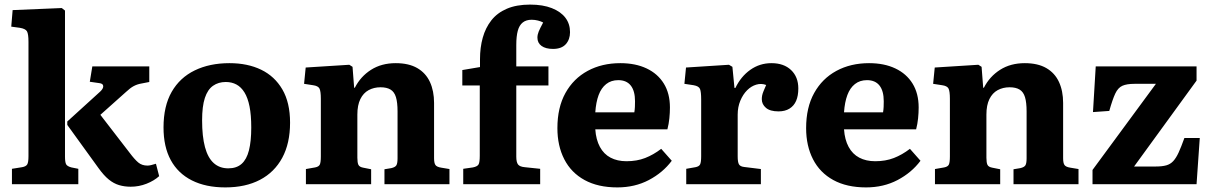

<svg xmlns="http://www.w3.org/2000/svg" viewBox="-20 -802 5272 836"><path d="M549 11Q522 11 498.5 4Q475 -3 453.5 -20.5Q432 -38 409 -70L273 -258V-273L416 -403Q430 -416 429.5 -427Q429 -438 413 -440L371 -446L382 -513H630V-445L594 -438Q577 -435 562 -427Q547 -419 529 -402L417 -302L545 -136Q566 -108 582 -94.5Q598 -81 622 -81Q629 -81 637.5 -83Q646 -85 659 -89L673 -35Q651 -15 618 -2Q585 11 549 11ZM32 0V-67L76 -74Q93 -77 98.5 -86Q104 -95 104 -122V-620Q104 -654 97.5 -665.5Q91 -677 66 -681L29 -686L35 -758L249 -767L263 -756V-120Q263 -97 267.5 -87.5Q272 -78 291 -73L321 -67V0Z M961 14Q876 14 815.5 -16.5Q755 -47 723.5 -105Q692 -163 692 -247Q692 -340 727.5 -402Q763 -464 828 -495.5Q893 -527 979 -527Q1058 -527 1117 -498.5Q1176 -470 1209.5 -412.5Q1243 -355 1243 -268Q1243 -178 1209 -115Q1175 -52 1112 -19Q1049 14 961 14ZM974 -69Q1010 -69 1032 -88.5Q1054 -108 1064 -147.5Q1074 -187 1074 -247Q1074 -301 1066.5 -338.5Q1059 -376 1044.5 -399.5Q1030 -423 1009.5 -434Q989 -445 963 -445Q931 -445 907.5 -428.5Q884 -412 872 -375.5Q860 -339 860 -278Q860 -208 872.5 -161.5Q885 -115 910.5 -92Q936 -69 974 -69Z M1312 0V-66L1352 -73Q1368 -76 1372.5 -85.5Q1377 -95 1377 -121V-372Q1377 -405 1371 -416.5Q1365 -428 1343 -431L1304 -437L1311 -508L1501 -520L1515 -511L1522 -420H1525Q1550 -469 1595.5 -498Q1641 -527 1703 -527Q1760 -527 1797 -505.5Q1834 -484 1852 -445Q1870 -406 1870 -354V-113Q1870 -92 1876 -83.5Q1882 -75 1901 -72L1937 -66V0H1654V-65L1684 -70Q1701 -74 1706 -82.5Q1711 -91 1711 -113V-317Q1711 -356 1704 -379Q1697 -402 1680.5 -412Q1664 -422 1637 -422Q1608 -422 1585 -409.5Q1562 -397 1549 -370.5Q1536 -344 1536 -303V-115Q1536 -94 1540.5 -84.5Q1545 -75 1561 -72L1596 -65V0Z M1997 0V-67L2039 -73Q2059 -77 2064 -86.5Q2069 -96 2069 -124V-430H1993V-497L2070 -510V-544Q2070 -595 2082 -638Q2094 -681 2119.5 -713.5Q2145 -746 2187 -764Q2229 -782 2288 -782Q2344 -782 2383 -766.5Q2422 -751 2442 -724.5Q2462 -698 2462 -662Q2462 -630 2443.5 -609.5Q2425 -589 2388 -589Q2356 -589 2338 -602Q2320 -615 2320 -638Q2320 -651 2325.5 -664.5Q2331 -678 2345 -704Q2336 -709 2322.5 -712.5Q2309 -716 2295 -716Q2271 -716 2256 -704Q2241 -692 2234.5 -668Q2228 -644 2228 -606V-513H2368V-430H2228V-120Q2228 -96 2235.5 -86Q2243 -76 2265 -74L2332 -67V0Z M2668 14Q2584 14 2525.5 -18Q2467 -50 2437 -108.5Q2407 -167 2407 -244Q2407 -334 2442 -397Q2477 -460 2539 -493.5Q2601 -527 2681 -527Q2747 -527 2795.5 -504Q2844 -481 2870.5 -438Q2897 -395 2897 -334Q2897 -311 2894.5 -286.5Q2892 -262 2886 -239H2572Q2575 -194 2592 -162.5Q2609 -131 2638.5 -115.5Q2668 -100 2708 -100Q2753 -100 2789 -114Q2825 -128 2859 -154L2905 -102Q2866 -50 2805 -18Q2744 14 2668 14ZM2572 -313H2742Q2744 -325 2744.5 -337Q2745 -349 2745 -361Q2745 -406 2726.5 -429.5Q2708 -453 2672 -453Q2641 -453 2619.5 -436Q2598 -419 2586.5 -388Q2575 -357 2572 -313Z M2968 0V-67L3008 -74Q3024 -77 3028.5 -86.5Q3033 -96 3033 -122V-369Q3033 -402 3028 -414.5Q3023 -427 3000 -431L2960 -437L2967 -508L3154 -520L3169 -511L3178 -419H3182Q3206 -469 3247 -498Q3288 -527 3339 -527Q3393 -527 3424.5 -497Q3456 -467 3456 -417Q3456 -385 3446.5 -363Q3437 -341 3417.5 -329Q3398 -317 3370 -317Q3333 -317 3315 -332.5Q3297 -348 3297 -370Q3297 -378 3298.5 -386Q3300 -394 3304.5 -405Q3309 -416 3316 -432Q3295 -440 3273 -433.5Q3251 -427 3233 -409Q3215 -391 3203.5 -363.5Q3192 -336 3192 -303V-121Q3192 -96 3197.5 -86.5Q3203 -77 3220 -75L3293 -66V0Z M3751 14Q3667 14 3608.5 -18Q3550 -50 3520 -108.5Q3490 -167 3490 -244Q3490 -334 3525 -397Q3560 -460 3622 -493.5Q3684 -527 3764 -527Q3830 -527 3878.5 -504Q3927 -481 3953.5 -438Q3980 -395 3980 -334Q3980 -311 3977.5 -286.5Q3975 -262 3969 -239H3655Q3658 -194 3675 -162.5Q3692 -131 3721.5 -115.5Q3751 -100 3791 -100Q3836 -100 3872 -114Q3908 -128 3942 -154L3988 -102Q3949 -50 3888 -18Q3827 14 3751 14ZM3655 -313H3825Q3827 -325 3827.5 -337Q3828 -349 3828 -361Q3828 -406 3809.5 -429.5Q3791 -453 3755 -453Q3724 -453 3702.5 -436Q3681 -419 3669.5 -388Q3658 -357 3655 -313Z M4051 0V-66L4091 -73Q4107 -76 4111.5 -85.5Q4116 -95 4116 -121V-372Q4116 -405 4110 -416.5Q4104 -428 4082 -431L4043 -437L4050 -508L4240 -520L4254 -511L4261 -420H4264Q4289 -469 4334.5 -498Q4380 -527 4442 -527Q4499 -527 4536 -505.5Q4573 -484 4591 -445Q4609 -406 4609 -354V-113Q4609 -92 4615 -83.5Q4621 -75 4640 -72L4676 -66V0H4393V-65L4423 -70Q4440 -74 4445 -82.5Q4450 -91 4450 -113V-317Q4450 -356 4443 -379Q4436 -402 4419.5 -412Q4403 -422 4376 -422Q4347 -422 4324 -409.5Q4301 -397 4288 -370.5Q4275 -344 4275 -303V-115Q4275 -94 4279.5 -84.5Q4284 -75 4300 -72L4335 -65V0Z M4737 0V-62L5013 -437H4920Q4886 -437 4867 -428.5Q4848 -420 4836 -394.5Q4824 -369 4810 -319L4739 -314L4751 -513H5190V-451L4918 -77H5012Q5040 -77 5058 -82Q5076 -87 5088.5 -100.5Q5101 -114 5112 -138Q5123 -162 5137 -201H5204L5190 0Z"/></svg>

Font: Literata 18pt
Style: Bold
Weight: 700
Designer: Latin by Veronika Burian and Jose Scaglione. Greek by Irene Vlachou. Cyrillic by Vera Evstafieva.
Foundry: TypeTogether
Version: Version 3.103;gftools[0.9.29]